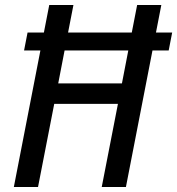

<svg xmlns="http://www.w3.org/2000/svg" viewBox="-20 -750 710 770"><path d="M670.5 -619.5H605.5L627 -730H530L508.5 -619.5H253L274.5 -730H177.5L156 -619.5H90.5L76.5 -547.5H142L35.5 0H132.5L197.5 -333.5H453L388 0H485L591.5 -547.5H656.5ZM213.5 -415.5 239 -547.5H494.5L469 -415.5Z"/></svg>

Font: Monaspace Neon
Style: Italic
Weight: 400
Italic angle: -11°
Designer: Riley Cran & the Lettermatic Team
Foundry: Lettermatic
Version: Version 1.200 (Monaspace Neon)